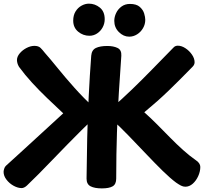

<svg xmlns="http://www.w3.org/2000/svg" viewBox="-40 -1032 1134 1065"><path d="M988.2 3.7Q975.9 3.7 963.9 -2.4Q951.9 -8.6 936.9 -19Q904.9 -42.7 862.2 -84.4Q819.6 -126.2 771.3 -177.2Q723 -228.2 673.8 -279Q624.7 -329.8 579.7 -370.4Q569.8 -382.3 569.8 -401.3Q567.8 -422.9 579.7 -433.2Q637.1 -482.7 692.3 -536Q747.6 -589.3 803.9 -647.1Q860.3 -704.9 920.9 -766.8Q926.7 -773.6 933.2 -776.1Q939.8 -778.6 946.1 -778.6Q967.2 -778.6 988.7 -764.4Q1010.2 -750.3 1024.8 -729Q1039.4 -707.7 1039.4 -686.9Q1039.4 -673 1028.1 -661.7Q989.7 -622.4 957.7 -590.4Q925.8 -558.4 895.8 -529.6Q865.9 -500.7 833.2 -471.6Q800.4 -442.6 760.4 -409.2Q795.6 -377.9 831.5 -341.8Q867.4 -305.8 903.3 -269.1Q939.2 -232.4 975.7 -199.7Q1012.2 -167 1048 -142.1Q1058.3 -135.6 1064.7 -126Q1071.1 -116.4 1071.1 -106.3Q1071.1 -81.4 1059.7 -55.7Q1048.2 -29.9 1029.3 -13.1Q1010.3 3.7 988.2 3.7ZM80.1 11.3Q59 11.3 35.6 -1.5Q12.2 -14.3 -3.9 -35.3Q-20.1 -56.2 -20.1 -78.6Q-20.1 -85.1 -16.8 -96Q-13.6 -106.9 -6.6 -112.9Q32.9 -148.7 73.9 -186.2Q114.9 -223.8 156.1 -261.5Q197.2 -299.2 236.4 -335.1Q275.6 -370.9 310.8 -403.4Q266.6 -444.8 221.9 -487.5Q177.3 -530.2 137.3 -573.9Q97.2 -617.7 65.4 -661.4Q58.9 -672.3 56.5 -681.9Q54.1 -691.6 54.1 -698.9Q54.1 -717.9 69.5 -736.2Q84.9 -754.4 107.3 -766Q129.7 -777.6 150.8 -777.6Q173.7 -777.6 185.2 -766Q196.8 -754.4 208.7 -739Q239.1 -704.7 280.6 -653.4Q322.1 -602.1 372.9 -545.2Q423.8 -488.2 480.7 -435.6Q486.2 -429.2 489.8 -420.1Q493.3 -411 492.6 -400.9Q492.6 -393.3 489.7 -386.5Q486.8 -379.7 480.2 -374.1Q449.8 -347.1 411.7 -309.2Q373.6 -271.2 332.4 -229.2Q291.3 -187.1 251.1 -145.4Q210.8 -103.7 174.4 -66.7Q138 -29.8 109.8 -3.3Q102.7 3.6 94.9 7.4Q87.1 11.3 80.1 11.3ZM525 13Q485.1 13 462.6 1.5Q440.1 -10 440.1 -41.3Q441.1 -150.8 443.7 -266.5Q446.3 -382.2 452.1 -498.3Q457.8 -614.4 466 -723.1Q468.8 -755 492.1 -766Q515.3 -777 555.2 -777Q589.2 -777 612 -766Q634.8 -755 633 -723.1Q625.8 -622.4 619.3 -518.4Q612.8 -414.3 608.8 -297.9Q604.8 -181.4 604.6 -41.3Q604.6 -10 584.8 1.5Q565.1 13 525 13ZM456.2 -833.6Q420.9 -833.6 393.5 -856.3Q366.1 -879.1 366.1 -917.6Q366.1 -947.4 379.1 -968.5Q392.1 -989.6 412.3 -1000.6Q432.4 -1011.7 453.1 -1011.7Q487.1 -1011.7 513.9 -989.9Q540.8 -968.1 540.8 -925.2Q540.8 -901 529.2 -879.8Q517.6 -858.6 498.1 -846.1Q478.7 -833.6 456.2 -833.6ZM676.7 -828.6Q644.9 -828.6 619.4 -854.1Q593.9 -879.6 593.9 -916.2Q593.9 -937.7 604 -959.3Q614.1 -981 633.8 -995.6Q653.6 -1010.2 680.7 -1010.2Q716.9 -1010.2 735.3 -993.8Q753.7 -977.4 759.7 -957Q765.8 -936.6 765.8 -922.1Q765.8 -897.3 753.3 -875.8Q740.8 -854.2 720.3 -841.4Q699.9 -828.6 676.7 -828.6Z"/></svg>

Font: Playpen Sans
Style: Regular
Weight: 400
Designer: Laura Meseguer, Veronika Burian, José Scaglione, Kostas Bartsokas, Vera Evstafieva, Tom Grace, Yorlmar Campos
Foundry: TypeTogether
Version: Version 2.000